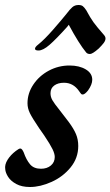

<svg xmlns="http://www.w3.org/2000/svg" viewBox="-23 -738 442 768"><path d="M-2 -61Q-5 -79 7 -98.5Q19 -118 40 -134Q53 -144 58 -144Q62 -144 65.5 -139.5Q69 -135 72 -128Q82 -99 97 -81Q112 -63 141 -63Q165 -63 180.5 -76Q196 -89 196 -110Q196 -123 187 -141.5Q178 -160 154 -196L133 -226Q106 -266 96.5 -285.5Q87 -305 87 -325Q87 -365 110.5 -400Q134 -435 172.5 -455.5Q211 -476 255 -476Q294 -476 320 -460.5Q346 -445 346 -419Q346 -400 329 -376Q316 -360 308 -360Q304 -360 302 -362Q300 -364 297.5 -367.5Q295 -371 293 -374Q270 -407 233 -407Q209 -407 194 -396Q179 -385 179 -365Q179 -350 187 -336.5Q195 -323 212 -302L229 -280L252 -250Q272 -223 281 -201.5Q290 -180 290 -154Q290 -106 259.5 -68.5Q229 -31 183.5 -10.5Q138 10 97 10Q64 10 42 -2Q20 -14 9.5 -30.5Q-1 -47 -2 -61ZM321 -529Q293 -563 252 -639L246 -631Q201 -581 175 -558.5Q149 -536 131 -536Q117 -536 117 -543Q117 -550 130 -560Q155 -580 189.5 -619.5Q224 -659 244 -684Q256 -700 266 -709Q276 -718 291 -718Q302 -718 308 -713.5Q314 -709 322 -697Q338 -667 351 -649Q364 -631 393 -598Q399 -591 399 -584Q399 -576 392.5 -567Q386 -558 372 -544Q347 -522 337 -522Q326 -522 321 -529Z"/></svg>

Font: Charm
Style: Bold
Weight: 700
Designer: Katatrad Aksorn Co.,Ltd.
Foundry: Cadson Demak Co.,Ltd.
Version: Version 1.001